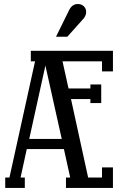

<svg xmlns="http://www.w3.org/2000/svg" viewBox="-20 -932 614 952"><path d="M314 -750H257.8L320.8 -877.9Q335.9 -912.1 366.2 -912.1Q383.8 -912.1 395.5 -900.9Q407.2 -889.6 407.2 -873Q407.2 -856.4 396 -841.8ZM132.8 -680.2H540V-578.1H485.8V-627.9H290L319.8 -493.2H428.2V-513.2H481.9V-420.9H428.2V-440.9H332L417 -51.8H485.8V-102.1H540V0H307.1V-51.8H328.1L296.9 -192.9H112.8L82 -51.8H103V0H5.9V-51.8H26.9L153.8 -627.9H132.8ZM286.1 -243.2 205.1 -606.9 125 -243.2Z"/></svg>

Font: Margherita Semibold
Style: Regular
Weight: 600
Designer: James Puckett
Foundry: Dunwich Type Founders
Version: Version 1.008;hotconv 1.0.109;makeotfexe 2.5.65596